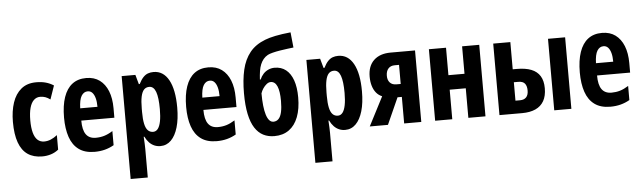

<svg xmlns="http://www.w3.org/2000/svg" viewBox="-56 -995 4895 1463"><g transform="rotate(-5 2391.0 -263.5)"><path d="M235 10Q168 10 123.5 -20.5Q79 -51 56.5 -113.5Q34 -176 34 -271Q34 -354 55.5 -418.5Q77 -483 122 -520Q167 -557 237 -557Q278 -557 310 -548Q342 -539 370 -521L334 -417Q315 -431 297 -437.5Q279 -444 257 -444Q229 -444 208.5 -424.5Q188 -405 177.5 -366.5Q167 -328 167 -271Q167 -215 177.5 -177Q188 -139 208.5 -120.5Q229 -102 259 -102Q285 -102 310 -112.5Q335 -123 359 -142V-31Q333 -10 301 0Q269 10 235 10Z M619 -556Q680 -556 721.5 -525.5Q763 -495 785 -440Q807 -385 807 -309V-236H554Q554 -164 578.5 -130Q603 -96 653 -96Q687 -96 717.5 -105Q748 -114 783 -136V-28Q750 -9 713.5 0.5Q677 10 635 10Q561 10 514.5 -24Q468 -58 446.5 -121Q425 -184 425 -270Q425 -362 447 -426Q469 -490 512 -523Q555 -556 619 -556ZM622 -454Q592 -454 574 -425Q556 -396 554 -330H686Q686 -369 678.5 -396.5Q671 -424 657 -439Q643 -454 622 -454Z M1134 -557Q1209 -557 1250 -483Q1291 -409 1291 -272Q1291 -184 1272.5 -121Q1254 -58 1220 -24Q1186 10 1138 10Q1114 10 1092.5 1Q1071 -8 1053.5 -26Q1036 -44 1022 -72H1017Q1019 -41 1020 -17.5Q1021 6 1021 21V240H890V-547H995L1015 -475H1022Q1038 -507 1055 -525Q1072 -543 1091.5 -550Q1111 -557 1134 -557ZM1092 -447Q1067 -447 1051.5 -430.5Q1036 -414 1028.5 -378.5Q1021 -343 1021 -287V-260Q1021 -206 1028.5 -171Q1036 -136 1052 -119.5Q1068 -103 1092 -103Q1114 -103 1128.5 -121.5Q1143 -140 1150.5 -177.5Q1158 -215 1158 -271Q1158 -360 1142 -403.5Q1126 -447 1092 -447Z M1553 -556Q1614 -556 1655.5 -525.5Q1697 -495 1719 -440Q1741 -385 1741 -309V-236H1488Q1488 -164 1512.5 -130Q1537 -96 1587 -96Q1621 -96 1651.5 -105Q1682 -114 1717 -136V-28Q1684 -9 1647.5 0.5Q1611 10 1569 10Q1495 10 1448.5 -24Q1402 -58 1380.5 -121Q1359 -184 1359 -270Q1359 -362 1381 -426Q1403 -490 1446 -523Q1489 -556 1553 -556ZM1556 -454Q1526 -454 1508 -425Q1490 -396 1488 -330H1620Q1620 -369 1612.5 -396.5Q1605 -424 1591 -439Q1577 -454 1556 -454Z M1807 -335Q1807 -437 1825 -514.5Q1843 -592 1886 -645.5Q1929 -699 2005 -728Q2035 -740 2083.5 -750Q2132 -760 2201 -767L2213 -650Q2196 -648 2168 -644.5Q2140 -641 2109 -636Q2078 -631 2052.5 -624.5Q2027 -618 2014 -611Q1994 -600 1980 -583Q1966 -566 1957 -544Q1948 -522 1943.5 -493Q1939 -464 1937 -429H1943Q1953 -453 1969.5 -471Q1986 -489 2008.5 -499Q2031 -509 2056 -509Q2107 -509 2142.5 -481Q2178 -453 2197 -399.5Q2216 -346 2216 -268Q2216 -181 2192 -118.5Q2168 -56 2122 -23Q2076 10 2010 10Q1963 10 1925.5 -9Q1888 -28 1861.5 -69Q1835 -110 1821 -176Q1807 -242 1807 -335ZM2012 -100Q2036 -100 2052 -117Q2068 -134 2075.5 -168Q2083 -202 2083 -253Q2083 -327 2066.5 -365Q2050 -403 2017 -403Q2001 -403 1985.5 -390.5Q1970 -378 1958 -360Q1946 -342 1940 -323Q1940 -271 1944.5 -229.5Q1949 -188 1958 -159Q1967 -130 1980.5 -115Q1994 -100 2012 -100Z M2547 -557Q2622 -557 2663 -483Q2704 -409 2704 -272Q2704 -184 2685.5 -121Q2667 -58 2633 -24Q2599 10 2551 10Q2527 10 2505.5 1Q2484 -8 2466.5 -26Q2449 -44 2435 -72H2430Q2432 -41 2433 -17.5Q2434 6 2434 21V240H2303V-547H2408L2428 -475H2435Q2451 -507 2468 -525Q2485 -543 2504.5 -550Q2524 -557 2547 -557ZM2505 -447Q2480 -447 2464.5 -430.5Q2449 -414 2441.5 -378.5Q2434 -343 2434 -287V-260Q2434 -206 2441.5 -171Q2449 -136 2465 -119.5Q2481 -103 2505 -103Q2527 -103 2541.5 -121.5Q2556 -140 2563.5 -177.5Q2571 -215 2571 -271Q2571 -360 2555 -403.5Q2539 -447 2505 -447Z M2879 0H2740L2854 -221Q2827 -232 2809 -254Q2791 -276 2781.5 -307.5Q2772 -339 2772 -378Q2772 -459 2818.5 -503Q2865 -547 2947 -547H3134V0H3003V-203H2970ZM2903 -373Q2903 -340 2920.5 -321Q2938 -302 2970 -302H3003V-448H2970Q2938 -448 2920.5 -428Q2903 -408 2903 -373Z M3371 -547V-337H3494V-547H3625V0H3494V-226H3371V0H3240V-547Z M3732 0V-547H3863V-339H3894Q3961 -339 4005 -321.5Q4049 -304 4071.5 -267.5Q4094 -231 4094 -174Q4094 -115 4072 -76.5Q4050 -38 4008 -19Q3966 0 3906 0ZM3898 -99Q3929 -99 3945.5 -116.5Q3962 -134 3962 -168Q3962 -203 3947 -221.5Q3932 -240 3897 -240H3863V-99ZM4151 0V-547H4282V0Z M4564 -556Q4625 -556 4666.5 -525.5Q4708 -495 4730 -440Q4752 -385 4752 -309V-236H4499Q4499 -164 4523.5 -130Q4548 -96 4598 -96Q4632 -96 4662.5 -105Q4693 -114 4728 -136V-28Q4695 -9 4658.5 0.5Q4622 10 4580 10Q4506 10 4459.5 -24Q4413 -58 4391.5 -121Q4370 -184 4370 -270Q4370 -362 4392 -426Q4414 -490 4457 -523Q4500 -556 4564 -556ZM4567 -454Q4537 -454 4519 -425Q4501 -396 4499 -330H4631Q4631 -369 4623.5 -396.5Q4616 -424 4602 -439Q4588 -454 4567 -454Z"/></g></svg>

Font: Noto Sans Display ExtraCondensed
Style: Bold
Weight: 700
Width: 2
Designer: Monotype Design Team
Foundry: Monotype Imaging Inc.
Version: Version 2.003